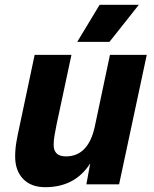

<svg xmlns="http://www.w3.org/2000/svg" viewBox="-20 -766 640 798"><path d="M168 12Q109 12 76 -22.5Q43 -57 43 -115Q43 -146 48 -175Q53 -204 59 -231L124 -538H277L215 -248Q211 -227 207 -205.5Q203 -184 203 -164Q203 -116 254 -116Q347 -116 374 -240L437 -538H590L475 0H339L355 -87Q292 12 168 12ZM301 -592 394 -746H557L435 -592Z"/></svg>

Font: Geist Mono ExtraBold
Style: Italic
Weight: 800
Italic angle: -12°
Monospace: yes
Designer: Basement.studio, Andrés Briganti, Mateo Zaragoza
Foundry: Basement.studio, Vercel, Andrés Briganti, Guido Ferreyra, Mateo Zaragoza
Version: Version 1.500; ttfautohint (v1.8.4.7-5d5b)